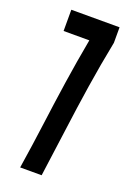

<svg xmlns="http://www.w3.org/2000/svg" viewBox="-125 -673 499 722"><g transform="rotate(20 125.0 -311.5)"><path d="M53 0Q68 -96 79.5 -184Q91 -272 104 -359Q117 -446 134 -538H31V-623H224V-561Q205 -465 191 -374.5Q177 -284 165 -192Q153 -100 139 0Z"/></g></svg>

Font: Inconsolata UltraCondensed ExtraBold
Style: Regular
Weight: 800
Width: 1
Monospace: yes
Designer: Raph Levien, Cyreal, Brenton Simpson
Foundry: Raph Levien, Cyreal, Google
Version: Version 3.001; ttfautohint (v1.8.2.53-6de2)